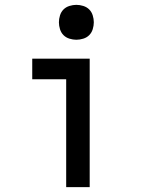

<svg xmlns="http://www.w3.org/2000/svg" viewBox="-20 -772 590 792"><path d="M253 0V-445H113V-530H350V0ZM295 -608Q281 -608 266.5 -612.5Q252 -617 242 -627Q232 -637 227.5 -651.5Q223 -666 223 -680Q223 -694 227.5 -708.5Q232 -723 242 -733Q252 -743 266.5 -747.5Q281 -752 295 -752Q309 -752 323.5 -747.5Q338 -743 348 -733Q358 -723 362.5 -708.5Q367 -694 367 -680Q367 -666 362.5 -651.5Q358 -637 348 -627Q338 -617 323.5 -612.5Q309 -608 295 -608Z"/></svg>

Font: Lode Dark
Style: Bold
Weight: 700
Monospace: yes
Designer: Belleve Invis
Foundry: Belleve Invis
Version: Version 29.2.0; ttfautohint (v1.8.3)